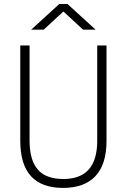

<svg xmlns="http://www.w3.org/2000/svg" viewBox="-20 -918 626 948"><path d="M291 9.8Q80.1 9.8 80.1 -222.7V-693.4H126V-222.7Q126 -128.9 166 -81.5Q206.1 -34.2 293 -34.2Q460 -34.2 460 -222.7V-693.4H505.9V-222.7Q505.9 -106.4 451.2 -48.3Q396.5 9.8 291 9.8ZM133.8 -771.5 272.9 -898.4H313L452.1 -771.5H390.1L293 -861.3L195.8 -771.5Z"/></svg>

Font: Cascadia Mono ExtraLight
Style: Regular
Weight: 200
Monospace: yes
Designer: Aaron Bell
Foundry: Saja Typeworks
Version: Version 2404.023; ttfautohint (v1.8.4)